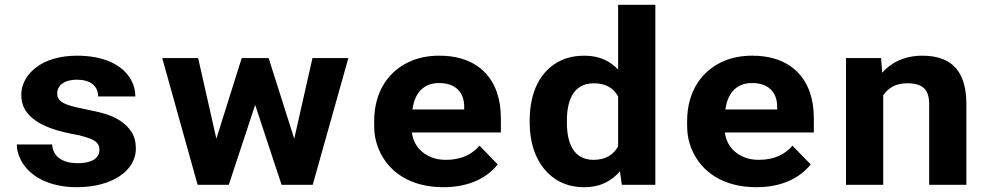

<svg xmlns="http://www.w3.org/2000/svg" viewBox="-20 -770 4120 800"><path d="M304.1 -90C243.7 -90 200.2 -115.1 197.4 -168H50C50 -146.7 55.5 -125.3 66.5 -104C102.6 -33.9 185.9 10 300.8 10C375.1 10 436.5 -7.8 479 -36.5C515.6 -61.1 546.1 -98.6 546.1 -152C546.1 -178 540.4 -200.2 529 -218.5C505.2 -256.9 464.6 -281.7 413.5 -297C374 -308.8 314.8 -317.2 275 -329C247.1 -337.2 218.3 -349.3 218.3 -380C218.3 -418.4 253.8 -438 299.7 -438C354.3 -438 388.8 -413.8 388.8 -368H543.9C543.9 -392.7 538.2 -415.3 526.8 -436C490.7 -501.8 410.3 -538 300.8 -538C228.6 -538 169.4 -519.3 130.3 -489C96.8 -463.1 68.7 -425.4 68.7 -374C68.7 -350.7 73.8 -330.5 84.1 -313.5C118.5 -256.5 194.4 -229.2 275.5 -213C299.7 -209 319.5 -204.5 334.9 -199.5C365.4 -189.6 394.3 -179.9 394.3 -146C394.3 -105.8 353.8 -90 304.1 -90Z M1206 -192 1099.3 -528H987.1L881.5 -192L805.6 -528H656L803.4 0H933.2L1043.2 -333L1153.2 0H1283L1431.5 -528H1281.9Z M2053.8 -85 1977.9 -163C1947.9 -127.5 1902.7 -104 1838.2 -104C1817.7 -104 1799.3 -106.8 1783.2 -112.5C1736.3 -129 1703 -165.2 1696.3 -218H2067V-278C2067 -317.3 2061.5 -353 2050.5 -385C2019.2 -476 1940.9 -538 1810.7 -538C1768.9 -538 1731.3 -531.3 1697.9 -518C1601.2 -479.4 1539 -390.5 1539 -265V-246C1539 -210.7 1545.6 -177.5 1558.8 -146.5C1597.8 -54.9 1688 10 1827.2 10C1934.8 10 2009.1 -28.7 2053.8 -85ZM1914.1 -326V-314H1698.5C1706.3 -373.1 1737.3 -424 1809.6 -424C1876.8 -424 1914.1 -386.6 1914.1 -326Z M2563.2 -56 2570.9 0H2710.6V-750H2555.5V-480C2523.5 -514 2480.4 -538 2414.7 -538C2378.8 -538 2346.7 -531.5 2318.5 -518.5C2231.6 -478.5 2187 -387.3 2187 -268V-258C2187 -178.9 2209.3 -112.4 2247 -66.5C2282.1 -23.7 2335.4 10 2413.6 10C2485.1 10 2529.6 -18.2 2563.2 -56ZM2555.5 -368V-160C2537.5 -127.3 2505.6 -104 2453.2 -104C2366.8 -104 2342.1 -178.5 2342.1 -258V-268C2342.1 -347.8 2366.7 -423 2454.3 -423C2506.7 -423 2537.5 -400.7 2555.5 -368Z M3357.8 -85 3281.9 -163C3251.9 -127.5 3206.7 -104 3142.2 -104C3121.7 -104 3103.3 -106.8 3087.2 -112.5C3040.3 -129 3007 -165.2 3000.3 -218H3371V-278C3371 -317.3 3365.5 -353 3354.5 -385C3323.2 -476 3244.9 -538 3114.7 -538C3072.9 -538 3035.3 -531.3 3001.9 -518C2905.2 -479.4 2843 -390.5 2843 -265V-246C2843 -210.7 2849.6 -177.5 2862.8 -146.5C2901.8 -54.9 2992 10 3131.2 10C3238.8 10 3313.1 -28.7 3357.8 -85ZM3218.1 -326V-314H3002.5C3010.3 -373.1 3041.3 -424 3113.6 -424C3180.8 -424 3218.1 -386.6 3218.1 -326Z M3759.1 -423C3824.5 -423 3851.5 -397.3 3851.5 -337V0H4006.6V-336C4006.6 -460.2 3956.6 -538 3822.9 -538C3746.9 -538 3691.3 -507.7 3655.7 -467L3651.3 -528H3505V0H3660.1V-373C3679.1 -401.4 3710.7 -423 3759.1 -423Z"/></svg>

Font: Asimov
Style: Wid
Weight: 500
Designer: Google
Version: Version 2.000980; 2014